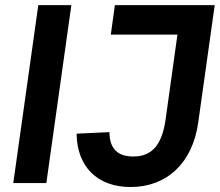

<svg xmlns="http://www.w3.org/2000/svg" viewBox="-20 -717 861 752"><path d="M32 0H161.5L259.5 -697H130ZM280 -193.5C281.5 -63.5 362 15.5 491.5 15.5C633.5 15.5 734.5 -78.5 756.5 -238L821 -697H430L414 -581.5H675L629 -252C616.5 -161.5 583.5 -104 502.5 -104C440.5 -104 409.5 -134 408.5 -199.5Z"/></svg>

Font: HK Grotesk
Style: Bold Italic
Weight: 700
Italic angle: -16°
Designer: Alfredo Marco Pradil
Foundry: Hanken Design Co.
Version: Version 3.001;FEAKit 1.0